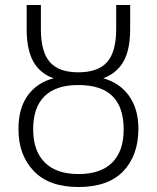

<svg xmlns="http://www.w3.org/2000/svg" viewBox="-20 -739 629 770"><path d="M54 -221Q54 -305 91.5 -356.5Q129 -408 195 -425Q141 -444 114 -491.5Q87 -539 87 -622V-719H144V-622Q144 -531 180 -490Q216 -449 294 -449Q373 -449 409.5 -490Q446 -531 446 -624V-719H502V-623Q502 -539 475 -492Q448 -445 394 -425Q460 -407 497.5 -354.5Q535 -302 535 -223Q535 -116 474.5 -52.5Q414 11 294 11Q177 11 115.5 -53Q54 -117 54 -221ZM476 -220Q476 -309 431 -353.5Q386 -398 294 -398Q204 -398 158.5 -353Q113 -308 113 -221Q113 -134 159.5 -87.5Q206 -41 295 -41Q384 -41 430 -87Q476 -133 476 -220Z"/></svg>

Font: Noto Sans UI NarrowLight
Style: Regular
Weight: 300
Width: 4
Designer: Monotype Design Team
Foundry: Monotype Imaging Inc.
Version: Version 1.001